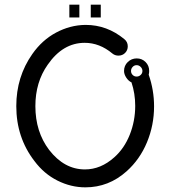

<svg xmlns="http://www.w3.org/2000/svg" viewBox="-20 -805 731 825"><path d="M370 -785H413V-730H370ZM278 -785H321V-730H278ZM346 -698Q281 -697 221 -665Q161 -633 119 -573Q50 -475 50 -349Q50 -214 128 -113Q169 -58 227 -29Q285 0 347 0Q447 0 524 -69Q581 -120 611.5 -193.5Q642 -267 642 -348Q642 -418 619 -484Q621 -492 621 -500Q621 -523 605.5 -538.5Q590 -554 567.5 -554Q545 -554 529 -538.5Q513 -523 513 -500Q513 -486 522.5 -471.5Q532 -457 545 -451Q561 -403 561 -350Q561 -285 537.5 -226Q514 -167 471 -129Q413 -77 345 -77Q256 -77 191 -161Q132 -239 132 -349Q132 -452 185 -527Q250 -621 344 -621Q408 -621 463 -575Q474 -566 489 -566Q506 -566 517.5 -577.5Q529 -589 529 -606Q529 -625 514 -637Q440 -698 348 -698Q347 -698 346 -698ZM550 -517.5Q557 -525 567 -525Q577 -525 584.5 -517.5Q592 -510 592 -500Q592 -490 584.5 -483Q577 -476 567 -476Q557 -476 550 -483Q543 -490 543 -500Q543 -510 550 -517.5Z"/></svg>

Font: Sakbunderan
Style: Regular
Weight: 400
Version: Version 1.00